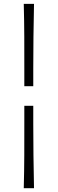

<svg xmlns="http://www.w3.org/2000/svg" viewBox="-20 -827 302 1006"><path d="M104.5 159.2H158.2Q156.2 67.9 155.3 -13.9Q154.3 -95.7 154.3 -178.7V-272.5H107.4V-178.7Q107.4 -95.7 107.2 -13.9Q106.9 67.9 104.5 159.2ZM107.4 -375.5H154.3V-468.8Q154.3 -551.8 155.3 -633.5Q156.2 -715.3 158.2 -806.6H104.5Q106.9 -715.3 107.2 -633.5Q107.4 -551.8 107.4 -468.8Z"/></svg>

Font: Pinar-VF
Style: Regular
Weight: 300
Designer: Amin Abedi
Version: Version 3.0